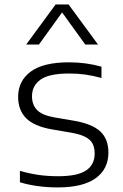

<svg xmlns="http://www.w3.org/2000/svg" viewBox="-20 -828 550 858"><path d="M69 -13.5V-64.5Q114.5 -51.5 154.8 -46Q195 -40.5 240 -40.5Q326 -40.5 364.5 -66.2Q403 -92 403 -141.5Q403 -168.5 393.5 -186.5Q384 -204.5 361.2 -216.2Q338.5 -228 299 -235L211 -250Q132 -264 96.5 -300Q61 -336 61 -395.5Q61 -466 117 -507.8Q173 -549.5 288.5 -549.5Q364.5 -549.5 433.5 -530V-479.5Q395 -490 361 -494.8Q327 -499.5 289 -499.5Q200 -499.5 161.5 -472.5Q123 -445.5 123 -397.5Q123 -360.5 145 -337Q167 -313.5 222.5 -303.5L310.5 -288.5Q391.5 -274.5 428 -240.8Q464.5 -207 464.5 -146Q464.5 -73 407.8 -31.8Q351 9.5 238 9.5Q145 9.5 69 -13.5ZM418 -629H361L257.5 -772.5L154 -629H97L228.5 -808H286.5Z"/></svg>

Font: Encode Sans Expanded Light
Style: Regular
Weight: 300
Width: 7
Designer: Multiple Designers
Foundry: Impallari Type
Version: Version 2.000